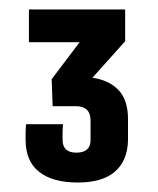

<svg xmlns="http://www.w3.org/2000/svg" viewBox="-20 -820 334 405"><path d="M144 -435Q91 -435 62.5 -457.5Q34 -480 34 -525Q34 -532 34 -539Q34 -546 35 -558H113Q112 -549 112 -540.5Q112 -532 112 -525Q112 -498 141 -498Q170 -498 171 -523Q171 -534 171 -545Q171 -556 171 -568Q170 -596 140 -596H91L89 -653L148 -731H41V-800H244V-733L175 -656Q210 -651 230 -630Q250 -609 250 -569Q250 -544 250 -524Q249 -481 222.5 -458Q196 -435 144 -435Z"/></svg>

Font: Big Shoulders Display
Style: Bold
Weight: 700
Designer: Patric King
Foundry: XO Type Co
Version: Version 1.000; ttfautohint (v1.8.2)